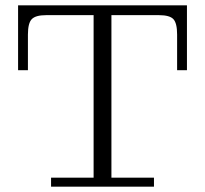

<svg xmlns="http://www.w3.org/2000/svg" viewBox="-20 -702 771 722"><path d="M172 0V-34H332V-682H399V-34H559V0ZM48 -438V-645H153Q114 -645 99.5 -630Q85 -615 85 -572V-438ZM48 -645V-682H683V-645ZM646 -572Q646 -615 632 -630Q618 -645 578 -645H683V-438H646Z"/></svg>

Font: Montagu Slab 144pt Light
Style: Regular
Weight: 300
Designer: Florian Karsten
Foundry: Florian Karsten
Version: Version 1.000